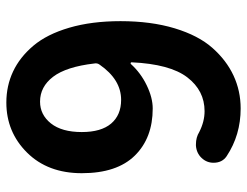

<svg xmlns="http://www.w3.org/2000/svg" viewBox="-110 -684 808 629"><g transform="rotate(90 294.5 -370.0)"><path d="M313.5 -96.7Q356.4 -96.7 384.8 -132.3Q413.1 -168 413.1 -233.4Q413.1 -296.9 385.3 -329.6Q357.4 -362.3 307.6 -362.3Q241.2 -362.3 192.4 -292Q186.5 -284.2 188.5 -274.4Q199.2 -182.6 231.9 -139.6Q264.6 -96.7 313.5 -96.7ZM492.2 -708Q513.7 -693.4 513.7 -665Q513.7 -642.6 498 -626Q482.4 -609.4 458 -607.4Q455.1 -607.4 453.1 -607.4Q430.7 -607.4 413.1 -618.2Q378.9 -635.7 344.7 -635.7Q277.3 -635.7 233.9 -579.1Q190.4 -522.5 184.6 -396.5Q184.6 -394.5 186.5 -393.6Q188.5 -392.6 190.4 -394.5Q219.7 -426.8 260.3 -446.3Q300.8 -465.8 335.9 -465.8Q432.6 -465.8 490.2 -407.2Q547.9 -348.6 547.9 -233.4Q547.9 -122.1 480.5 -54.2Q413.1 13.7 316.4 13.7Q261.7 13.7 214.8 -8.3Q168 -30.3 130.4 -74.7Q92.8 -119.1 71.3 -192.4Q49.8 -265.6 49.8 -360.4Q49.8 -460 73.2 -537.6Q96.7 -615.2 137.2 -661.1Q177.7 -707 228 -730.5Q278.3 -753.9 335.9 -753.9Q422.9 -753.9 492.2 -708Z"/></g></svg>

Font: Gen Jyuu GothicX Bold
Style: Bold
Weight: 700
Designer: Ryoko NISHIZUKA (kana &amp; ideographs); Paul D. Hunt (Latin, Greek &amp; Cyrillic); Wenlong ZHANG (bopomofo); Sandoll C
Version: Version 1.058.20140828